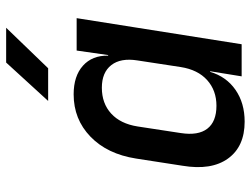

<svg xmlns="http://www.w3.org/2000/svg" viewBox="-118 -708 835 640"><g transform="rotate(-90 300.0 -387.5)"><path d="M284 -645 412 -785H528L393 -645ZM215 10Q132 10 92 -45.5Q52 -101 68 -197L92 -352Q107 -448 165 -504Q223 -560 306 -560Q367 -560 401.5 -529Q436 -498 435 -445H437L452 -550H560L473 0H366L383 -105H381Q365 -51 321 -20.5Q277 10 215 10ZM268 -84Q319 -84 353.5 -115Q388 -146 397 -203L419 -347Q428 -403 403.5 -434.5Q379 -466 328 -466Q276 -466 242 -435Q208 -404 199 -347L177 -203Q168 -145 191.5 -114.5Q215 -84 268 -84Z"/></g></svg>

Font: NKDuy Mono SemiBold
Style: Italic
Weight: 600
Italic angle: -9°
Monospace: yes
Designer: NKDuy
Foundry: NKDuy
Version: Version 2.251; ttfautohint (v1.8.4.7-5d5b)